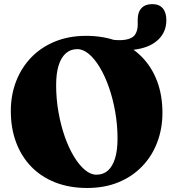

<svg xmlns="http://www.w3.org/2000/svg" viewBox="-20 -893 842 932"><path d="M787.5 -795Q787.5 -740 750.5 -702.8Q713.5 -665.5 645.2 -653.8Q577 -642 481.5 -663.5Q466.5 -667 458.8 -671Q451 -675 451 -684Q451 -695.5 460.5 -702.2Q470 -709 486.5 -705.5Q553.5 -694 588.2 -700Q623 -706 635.8 -725.2Q648.5 -744.5 648.5 -772.5V-798.5Q648.5 -834 666.8 -853.5Q685 -873 719 -873Q753 -873 770.2 -852.5Q787.5 -832 787.5 -795ZM398 -719Q484 -719 552.5 -692.2Q621 -665.5 669.2 -616Q717.5 -566.5 743 -498Q768.5 -429.5 768.5 -345.5Q768.5 -268.5 743.2 -202Q718 -135.5 670.2 -85.8Q622.5 -36 555 -8.2Q487.5 19.5 403 19.5Q317.5 19.5 249 -7.2Q180.5 -34 132.2 -83.5Q84 -133 58.2 -201.8Q32.5 -270.5 32.5 -354.5Q32.5 -431.5 58 -497.8Q83.5 -564 131.2 -613.8Q179 -663.5 246.5 -691.2Q314 -719 398 -719ZM550.5 -220Q550.5 -287 539.2 -350.5Q528 -414 508.8 -469Q489.5 -524 464.5 -565.8Q439.5 -607.5 411.5 -631Q383.5 -654.5 355 -654.5Q322.5 -654.5 299.5 -634.2Q276.5 -614 264.5 -575.2Q252.5 -536.5 252.5 -480Q252.5 -413 263.8 -349.2Q275 -285.5 294.2 -230.5Q313.5 -175.5 338.5 -134Q363.5 -92.5 391.5 -68.8Q419.5 -45 448 -45Q481.5 -45 504 -65.2Q526.5 -85.5 538.5 -124.2Q550.5 -163 550.5 -220Z"/></svg>

Font: Fraunces ExtraBold
Style: Regular
Weight: 800
Version: Version 1.000;[b76b70a41]